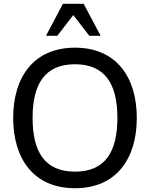

<svg xmlns="http://www.w3.org/2000/svg" viewBox="-20 -987 794 1019"><path d="M378 -646C538 -646 603 -541 603 -361C603 -181 538 -76 378 -76C218 -76 153 -181 153 -361C153 -541 218 -646 378 -646ZM706 -361C706 -579 596 -734 378 -734C160 -734 50 -579 50 -361C50 -143 160 12 378 12C596 12 706 -143 706 -361ZM284 -797 369 -907 454 -797H514L424 -967H314L224 -797Z"/></svg>

Font: Perun
Style: Regular
Weight: 400
Foundry: Copyright (c) Stefan Peev, Context Ltd, 2016
Version: Version 1.089